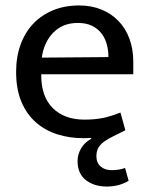

<svg xmlns="http://www.w3.org/2000/svg" viewBox="-20 -497 544 703"><path d="M468 -225H131V-221Q131 -143 173.5 -101Q216 -59 289 -59Q327 -59 356.5 -65Q386 -71 421 -85L439 -20Q415 -8 395.5 1.5Q376 11 362 21Q348 31 340.5 43.5Q333 56 333 75Q333 99 348.5 112.5Q364 126 388 126Q417 126 438 118L451 165Q416 186 371 186Q325 186 294.5 162.5Q264 139 264 92Q264 69 276.5 47Q289 25 314 11V8Q307 8 300 8.5Q293 9 286 9Q235 9 190.5 -5Q146 -19 112 -48.5Q78 -78 58.5 -124Q39 -170 39 -234Q39 -289 55.5 -334Q72 -379 102 -410.5Q132 -442 174.5 -459.5Q217 -477 270 -477Q315 -477 351.5 -462Q388 -447 414 -420Q440 -393 454 -355Q468 -317 468 -271ZM377 -288Q377 -314 370.5 -336.5Q364 -359 350.5 -376Q337 -393 316 -403Q295 -413 265 -413Q210 -413 175.5 -378Q141 -343 133 -286Z"/></svg>

Font: Mukta Vaani
Style: Regular
Weight: 400
Designer: Noopur Datye, Girish Dalvi, Yashodeep Gholap, Pallavi Karambelkar
Foundry: Ek Type
Version: Version 2.538;PS 1.000;hotconv 16.6.51;makeotf.lib2.5.65220;